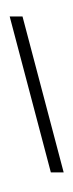

<svg xmlns="http://www.w3.org/2000/svg" viewBox="-20 -937 469 1228"><path d="M124 -831.5 387.2 165.5H305.2L42 -831.5ZM269.5 -622.1ZM209 -917ZM190.9 271Z"/></svg>

Font: Noto Sans Bengali UI
Style: Regular
Weight: 400
Designer: Monotype Design Team
Foundry: Monotype Imaging Inc.
Version: Version 1.03 uh